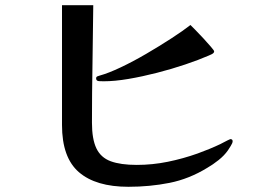

<svg xmlns="http://www.w3.org/2000/svg" viewBox="-20 -715 1040 737"><path d="M873 -173Q873 -166 865.5 -154.5Q858 -143 855 -138Q841 -118 819 -100.5Q797 -83 776 -71Q706 -28 630.5 -13Q555 2 473 2Q348 2 283 -54Q218 -110 218 -235V-695H338Q337 -583 335 -470Q333 -357 333 -244Q333 -181 350 -145.5Q367 -110 405 -96Q443 -82 505 -82Q565 -82 624 -94Q683 -106 739 -126Q761 -134 783 -143Q805 -152 826 -162Q828 -163 836.5 -167.5Q845 -172 854 -176.5Q863 -181 864 -181Q873 -181 873 -173ZM802 -518Q802 -512 794.5 -508Q787 -504 782 -502Q743 -485 691 -467.5Q639 -450 582.5 -435.5Q526 -421 473 -412Q420 -403 378 -403Q372 -403 360.5 -403.5Q349 -404 349 -414Q349 -420 354 -422Q359 -424 363 -425Q396 -434 443.5 -456.5Q491 -479 541.5 -508.5Q592 -538 637.5 -567.5Q683 -597 711 -619Q715 -615 729.5 -600.5Q744 -586 760.5 -568Q777 -550 789.5 -535.5Q802 -521 802 -518Z"/></svg>

Font: Kaisei Opti
Style: Bold
Weight: 700
Designer: Font-Kai, 金井和夫
Foundry: KAZUO KANAI
Version: Version 5.003